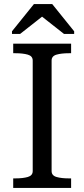

<svg xmlns="http://www.w3.org/2000/svg" viewBox="-20 -925 415 945"><path d="M141 -83V-627Q141 -649 117 -656Q93 -663 56 -663H45V-710H330V-663H319Q282 -663 258 -656Q234 -649 234 -627V-83Q234 -61 258 -54Q282 -47 319 -47H330V0H45V-47H56Q93 -47 117 -54Q141 -61 141 -83ZM237 -905H147L39 -771V-758H79L187 -843L295 -758H345V-771Z"/></svg>

Font: Roboto Serif 20pt
Style: Regular
Weight: 400
Designer: Greg Gazdowicz
Foundry: Commercial Type
Version: Version 1.008